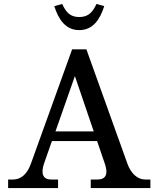

<svg xmlns="http://www.w3.org/2000/svg" viewBox="-20 -949 800 969"><path d="M623 -123 416 -700H344L136 -123C118 -72 87 -43 46 -43H21V0H273V-43H238C197 -43 185 -72 202 -123L242 -237H470L509 -123C527 -71 515 -43 472 -43H438V0H739V-43H713C674 -43 641 -73 623 -123ZM254 -918 294 -929C312 -889 333 -863 380 -863C427 -863 448 -889 467 -929L506 -918C485 -851 449 -797 380 -797C311 -797 275 -851 254 -918ZM260 -286 358 -565 453 -286Z"/></svg>

Font: LT Superior Serif Medium
Style: Regular
Weight: 500
Designer: Daniel Lyons
Foundry: LyonsType
Version: Version 2.120;FEAKit 1.0